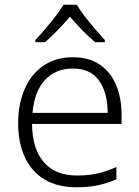

<svg xmlns="http://www.w3.org/2000/svg" viewBox="-20 -785 592 815"><path d="M305 10Q225 10 169.5 -23Q114 -56 85.5 -117.5Q57 -179 57 -262Q57 -343 84.5 -406.5Q112 -470 164 -506Q216 -542 290 -542Q358 -542 404 -510.5Q450 -479 473 -424Q496 -369 496 -298V-259H116Q117 -153 166 -96.5Q215 -40 307 -40Q356 -40 393 -48.5Q430 -57 474 -76V-24Q435 -7 395.5 1.5Q356 10 305 10ZM118 -306H437Q437 -390 401 -442Q365 -494 289 -494Q216 -494 171 -445.5Q126 -397 118 -306ZM306 -765Q318 -744 339 -716.5Q360 -689 383.5 -662Q407 -635 425 -615V-606H384Q357 -628 329 -657Q301 -686 277 -714Q253 -686 225.5 -657.5Q198 -629 171 -606H130V-615Q149 -635 172 -662Q195 -689 216 -716.5Q237 -744 250 -765Z"/></svg>

Font: Noto Sans Symbols Light
Style: Regular
Weight: 300
Version: Version 2.002